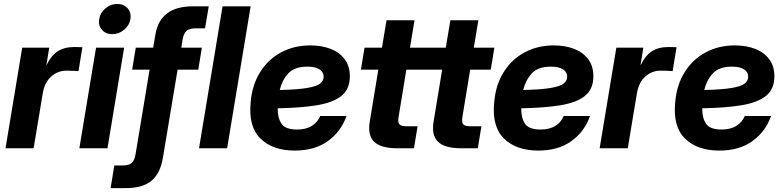

<svg xmlns="http://www.w3.org/2000/svg" viewBox="-20 -760 4013 984"><path d="M8.3 0 93.8 -515.6H232.4L217.8 -427.7H219.2Q241.2 -474.1 275.1 -496.6Q309.1 -519 360.4 -519Q373 -519 383.5 -518.6Q394 -518.1 402.3 -518.1L382.3 -395.5Q374.5 -396 356.7 -397Q338.9 -397.9 320.8 -397.9Q276.4 -397.9 242.2 -367.7Q208 -337.4 198.7 -279.3L152.3 0Z M386.7 0 472.2 -515.6H616.2L530.8 0ZM555.2 -585Q522 -585 502.4 -607.4Q482.9 -629.9 488.3 -662.1Q493.7 -694.8 520.5 -717.3Q547.4 -739.7 581.1 -739.7Q614.7 -739.7 634.3 -717.3Q653.8 -694.8 648.4 -662.1Q643.1 -629.9 616 -607.4Q588.9 -585 555.2 -585Z M1014.6 -515.6 996.1 -402.8H890.1L814.9 48.8Q802.2 127 757.3 165.5Q712.4 204.1 623.5 204.1H546.9L565.9 87.9H608.4Q640.6 87.9 655 75Q669.4 62 674.8 30.3L746.6 -402.8H657.2L675.8 -515.6H765.1L776.4 -582.5Q800.3 -727.5 967.8 -727.5H1049.8L1030.8 -614.7H981.4Q950.7 -614.7 936 -601.8Q921.4 -588.9 916 -558.1L909.2 -515.6Z M1264.6 -727.5 1144 0H1000L1120.6 -727.5Z M1490.7 11.7Q1378.4 11.7 1315.4 -49.3Q1252.4 -110.4 1264.6 -235.4Q1272 -324.7 1313.2 -390.4Q1354.5 -456.1 1420.9 -491.7Q1487.3 -527.3 1570.3 -527.3Q1627.9 -527.3 1673.8 -509.8Q1719.7 -492.2 1746.3 -456.8Q1772.9 -421.4 1772.9 -368.7Q1772.9 -303.2 1729.7 -268.6Q1686.5 -233.9 1603.8 -220.5Q1521 -207 1403.3 -205.1Q1402.3 -157.7 1421.9 -127Q1441.4 -96.2 1502 -96.2Q1549.3 -96.2 1579.1 -115.5Q1608.9 -134.8 1621.1 -165.5H1755.9Q1728 -85.9 1660.6 -37.1Q1593.3 11.7 1490.7 11.7ZM1413.6 -298.8Q1504.9 -300.8 1553.7 -309.1Q1602.5 -317.4 1620.6 -331.8Q1638.7 -346.2 1638.7 -366.7Q1638.7 -390.6 1617.4 -404.5Q1596.2 -418.5 1555.7 -418.5Q1488.8 -418.5 1457 -383.5Q1425.3 -348.6 1413.6 -298.8Z M2186.5 -515.6 2168 -402.8H2062.5L2022.5 -159.2Q2018.1 -132.8 2027.1 -122.8Q2036.1 -112.8 2064.9 -112.8H2120.1L2101.6 0H2018.1Q1932.6 0 1897.9 -33.2Q1863.3 -66.4 1875 -136.7L1918.9 -402.8H1829.6L1848.1 -515.6H1937.5L1960.9 -656.2H2104.5L2081.1 -515.6Z M2513.7 -515.6 2495.1 -402.8H2389.6L2349.6 -159.2Q2345.2 -132.8 2354.2 -122.8Q2363.3 -112.8 2392.1 -112.8H2447.3L2428.7 0H2345.2Q2259.8 0 2225.1 -33.2Q2190.4 -66.4 2202.1 -136.7L2246.1 -402.8H2156.7L2175.3 -515.6H2264.6L2288.1 -656.2H2431.6L2408.2 -515.6Z M2738.8 11.7Q2626.5 11.7 2563.5 -49.3Q2500.5 -110.4 2512.7 -235.4Q2520 -324.7 2561.3 -390.4Q2602.5 -456.1 2668.9 -491.7Q2735.4 -527.3 2818.4 -527.3Q2876 -527.3 2921.9 -509.8Q2967.8 -492.2 2994.4 -456.8Q3021 -421.4 3021 -368.7Q3021 -303.2 2977.8 -268.6Q2934.6 -233.9 2851.8 -220.5Q2769 -207 2651.4 -205.1Q2650.4 -157.7 2669.9 -127Q2689.5 -96.2 2750 -96.2Q2797.4 -96.2 2827.1 -115.5Q2856.9 -134.8 2869.1 -165.5H3003.9Q2976.1 -85.9 2908.7 -37.1Q2841.3 11.7 2738.8 11.7ZM2661.6 -298.8Q2752.9 -300.8 2801.8 -309.1Q2850.6 -317.4 2868.7 -331.8Q2886.7 -346.2 2886.7 -366.7Q2886.7 -390.6 2865.5 -404.5Q2844.2 -418.5 2803.7 -418.5Q2736.8 -418.5 2705.1 -383.5Q2673.3 -348.6 2661.6 -298.8Z M3053.2 0 3138.7 -515.6H3277.3L3262.7 -427.7H3264.2Q3286.1 -474.1 3320.1 -496.6Q3354 -519 3405.3 -519Q3418 -519 3428.5 -518.6Q3439 -518.1 3447.3 -518.1L3427.2 -395.5Q3419.4 -396 3401.6 -397Q3383.8 -397.9 3365.7 -397.9Q3321.3 -397.9 3287.1 -367.7Q3252.9 -337.4 3243.7 -279.3L3197.3 0Z M3666.5 11.7Q3554.2 11.7 3491.2 -49.3Q3428.2 -110.4 3440.4 -235.4Q3447.8 -324.7 3489 -390.4Q3530.3 -456.1 3596.7 -491.7Q3663.1 -527.3 3746.1 -527.3Q3803.7 -527.3 3849.6 -509.8Q3895.5 -492.2 3922.1 -456.8Q3948.7 -421.4 3948.7 -368.7Q3948.7 -303.2 3905.5 -268.6Q3862.3 -233.9 3779.5 -220.5Q3696.8 -207 3579.1 -205.1Q3578.1 -157.7 3597.7 -127Q3617.2 -96.2 3677.7 -96.2Q3725.1 -96.2 3754.9 -115.5Q3784.7 -134.8 3796.9 -165.5H3931.6Q3903.8 -85.9 3836.4 -37.1Q3769 11.7 3666.5 11.7ZM3589.4 -298.8Q3680.7 -300.8 3729.5 -309.1Q3778.3 -317.4 3796.4 -331.8Q3814.5 -346.2 3814.5 -366.7Q3814.5 -390.6 3793.2 -404.5Q3772 -418.5 3731.4 -418.5Q3664.6 -418.5 3632.8 -383.5Q3601.1 -348.6 3589.4 -298.8Z"/></svg>

Font: Inter Display
Style: Bold Italic
Weight: 700
Italic angle: -9.39999°
Designer: Rasmus Andersson
Foundry: rsms
Version: Version 4.000;git-a52131595